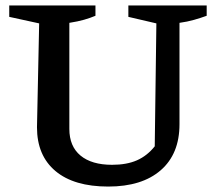

<svg xmlns="http://www.w3.org/2000/svg" viewBox="-20 -675 796 706"><path d="M378 11Q252 11 184 -46Q116 -103 116 -207L124 -589L14 -613V-655H331V-617Q312 -609 289.5 -602.5Q267 -596 235 -591V-201Q235 -137 276 -103Q317 -69 392 -69Q446 -69 483.5 -85.5Q521 -102 549 -137L555 -589L452 -613V-655H740V-617Q718 -609 693.5 -602Q669 -595 640 -591V-218Q640 -109 571 -49Q502 11 378 11Z"/></svg>

Font: Piazzolla 24pt SemiBold
Style: Regular
Weight: 600
Designer: Juan Pablo del Peral
Foundry: Huerta Tipografica
Version: Version 2.005